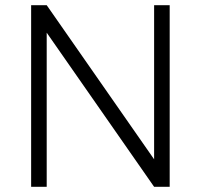

<svg xmlns="http://www.w3.org/2000/svg" viewBox="-20 -720 773 740"><path d="M100 -700V0H160V-594L574 0H634V-700H574V-106L160 -700Z"/></svg>

Font: Unageo
Style: Light
Weight: 300
Designer: Richard Sepsi
Foundry: Richard Sepsi
Version: Version 2.000